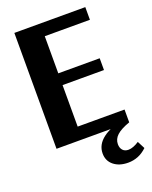

<svg xmlns="http://www.w3.org/2000/svg" viewBox="-166 -789 862 1090"><g transform="rotate(-20 265.0 -243.5)"><path d="M59.2 0V-700H487.8V-623.4H179.6L215.1 -656V-43L178.6 -77.3H498.3V0ZM136.9 -328V-399.1H465.3V-328ZM415.6 213.4Q362.5 213.4 329.2 186.7Q295.9 159.9 295.9 114.9Q295.9 61.4 345 24.4Q394 -12.7 484.9 -29.5L498.3 0Q444.3 19 419.8 41.6Q395.3 64.2 395.3 94.9Q395.3 117.7 407.5 131.3Q419.8 145 441.8 145Q456 145 472.3 138.8Q488.6 132.7 506.1 121.1L529.5 166.5Q504 190.7 475.8 202Q447.5 213.4 415.6 213.4Z"/></g></svg>

Font: Sutasoma
Style: Regular
Weight: 400
Designer: Izhar Fathurrohim, Akbar Rohmanto, Arusyal Khofiqoini
Foundry: Kiwari Kolektiv
Version: Version 1.102